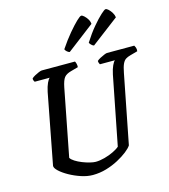

<svg xmlns="http://www.w3.org/2000/svg" viewBox="-136 -1075 1044 1183"><g transform="rotate(-15 385.5 -483.5)"><path d="M309 0Q274 0 235 -13Q196 -26 162 -45Q128 -64 106.5 -84Q85 -104 86 -118L172 -567Q179 -600 189 -621.5Q199 -643 207 -648H111Q109 -651 106 -657Q103 -663 104 -671Q111 -678 124.5 -685.5Q138 -693 151.5 -698.5Q165 -704 171 -704H383Q386 -699 389 -689Q392 -679 391 -666L344 -653Q314 -645 300.5 -628.5Q287 -612 278 -567L195 -140Q202 -128 221 -116Q240 -104 264 -94.5Q288 -85 310.5 -79.5Q333 -74 347 -74Q373 -74 404.5 -82.5Q436 -91 462.5 -104Q489 -117 502 -129L588 -567Q595 -600 605 -621.5Q615 -643 623 -648H527Q525 -651 522.5 -657.5Q520 -664 520 -671Q527 -678 541 -685.5Q555 -693 568.5 -698.5Q582 -704 587 -704H761Q764 -700 768 -690Q772 -680 770 -666L723 -653Q704 -648 692 -640Q680 -632 671.5 -613.5Q663 -595 656 -558L570 -119Q560 -103 534.5 -83Q509 -63 473.5 -44Q438 -25 396 -12.5Q354 0 309 0ZM522 -769Q514 -771 505.5 -779.5Q497 -788 495 -794Q528 -846 560.5 -884.5Q593 -923 617 -945Q641 -967 648 -967Q656 -967 666.5 -957Q677 -947 686 -932.5Q695 -918 697 -902ZM367 -769Q358 -771 349.5 -779Q341 -787 339 -794Q374 -846 406.5 -884.5Q439 -923 462 -945Q485 -967 493 -967Q500 -967 511 -957Q522 -947 531 -932.5Q540 -918 541 -902Z"/></g></svg>

Font: Texturina 72pt 72pt SemiBold
Style: Italic
Weight: 600
Italic angle: -11°
Designer: Guillermo Torres Carreño
Foundry: Omnibus-Type
Version: Version 1.002; ttfautohint (v1.8.3)